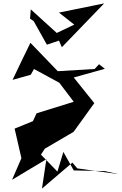

<svg xmlns="http://www.w3.org/2000/svg" viewBox="-20 -1032 717 1130"><path d="M221 -122 244 -157 413 -256 535 -425 414 -576 597 -627 563 -654 537 -626 320 -613 159 -780C124 -707 88 -636 54 -562L161 -592L180 -626L329 -545L414 -433L195 -365L174 -319L66 -275L106 -101L51 26L253 -95L227 78L406 -75L435 -41L677 -7L597 -25L414 -29L353 -138L318 -22ZM314 -838 161 -977 157 -922 178 -908 256 -769 327 -793 344 -754 593 -1012 327 -958 417 -887Z"/></svg>

Font: Asimov Silicon
Style: Regular
Weight: 400
Designer: Google
Version: Version 2.000980; 2014